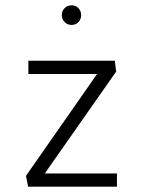

<svg xmlns="http://www.w3.org/2000/svg" viewBox="-20 -704 540 724"><path d="M87 -425V-475H413L418 -434L149 -50H421V0H86L78 -41L346 -425ZM276 -621Q266 -610 250 -610Q234 -610 223.5 -621Q213 -632 213 -647Q213 -662 223.5 -673Q234 -684 250 -684Q266 -684 276 -673Q286 -662 286 -647Q286 -632 276 -621Z"/></svg>

Font: Lekton
Style: Regular
Weight: 400
Designer: Paolo Mazzetti, Luciano Perondi, Raffaele Flato, Elena Papassissa, Emilio Macchia, Michela Povoleri, Tobias Seemiller, R
Version: Version 34.000